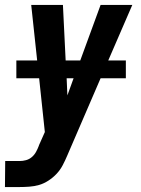

<svg xmlns="http://www.w3.org/2000/svg" viewBox="-50 -540 570 775"><path d="M-30 215 -29 110H29Q42 110 55 106.5Q68 103 78.5 94Q89 85 95.5 73Q102 61 107 48V47L131 -7L108 -224H16V-296H100L76 -520H204L215 -296H274L356 -520H484L387 -296H458V-224H356L221 89Q213 108 203 127Q193 146 178.5 161.5Q164 177 145.5 189Q127 201 108 206.5Q89 212 68.5 213.5Q48 215 28 215ZM222 -155 247 -224H219Z"/></svg>

Font: Iosevka SS18 Extrabold
Style: Italic
Weight: 800
Italic angle: -9°
Monospace: yes
Designer: Belleve Invis
Foundry: Belleve Invis
Version: Version 25.1.1; ttfautohint (v1.8.4)